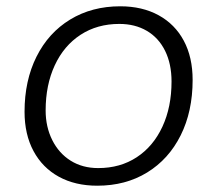

<svg xmlns="http://www.w3.org/2000/svg" viewBox="-20 -578 690 610"><path d="M58 -223Q58 -322 96 -398Q134 -474 203 -516Q272 -558 362 -558Q432 -558 484 -529.5Q536 -501 564 -448.5Q592 -396 592 -324Q592 -224 554 -148Q516 -72 447.5 -30Q379 12 289 12Q219 12 167 -16.5Q115 -45 86.5 -98Q58 -151 58 -223ZM292 -44Q362 -44 414.5 -78.5Q467 -113 496 -175.5Q525 -238 525 -319Q525 -375 504.5 -416.5Q484 -458 446.5 -480Q409 -502 359 -502Q289 -502 236 -467.5Q183 -433 154 -370.5Q125 -308 125 -227Q125 -175 146 -133Q167 -91 204.5 -67.5Q242 -44 292 -44Z"/></svg>

Font: Azeret Mono Light
Style: Italic
Weight: 300
Italic angle: -12°
Designer: Martin Vácha
Foundry: Displaay
Version: Version 1.000; Glyphs 3.0.3, build 3074